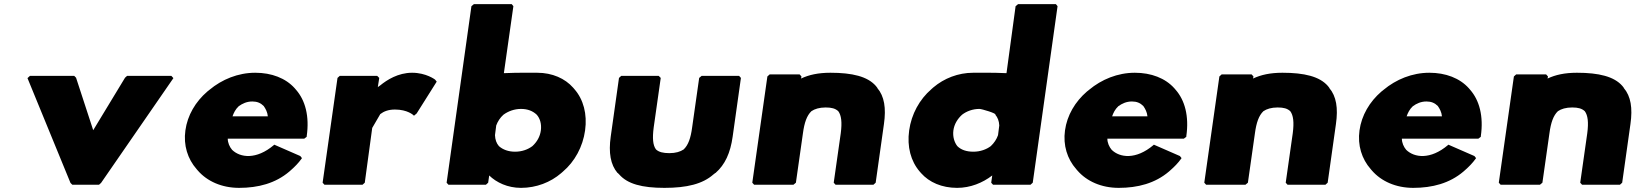

<svg xmlns="http://www.w3.org/2000/svg" viewBox="-20 -887 7933 929"><path d="M339 -520H125L113 -509L321 -2L330 7H459L469 -2L819 -509L809 -520H595L585 -511L431 -257L348 -511Z M1135 -373C1153 -386 1174 -396 1201 -396C1224 -396 1241 -389 1256 -374C1265 -361 1274 -345 1276 -324H1105C1111 -341 1119 -358 1135 -373ZM1305 -185C1220 -113 1142 -124 1103 -162C1091 -176 1082 -196 1082 -216H1452L1464 -225V-228C1478 -325 1457 -402 1412 -453L1406 -460C1362 -509 1294 -535 1215 -535C1132 -535 1054 -503 993 -452L983 -444C926 -395 887 -329 877 -256C867 -184 888 -118 931 -69L937 -62C982 -10 1053 22 1137 22C1229 22 1313 0 1380 -57L1389 -65C1406 -80 1424 -98 1439 -119L1441 -122L1433 -132L1307 -187Z M1810 -467 1808 -465 1815 -510 1805 -520H1624L1613 -510L1541 -3L1550 7H1734L1745 -3L1781 -268L1820 -335C1837 -348 1859 -357 1891 -357C1952 -357 1980 -330 1980 -330L1983 -327L1996 -338L2093 -492L2085 -502C2085 -502 2042 -535 1974 -535C1906 -535 1852 -500 1820 -474Z M2375 -233 2381 -280C2388 -299 2400 -318 2416 -332C2439 -349 2469 -360 2501 -360C2533 -360 2558 -350 2577 -332C2593 -314 2601 -287 2597 -256C2593 -226 2578 -200 2556 -180C2535 -164 2506 -153 2472 -153C2440 -153 2413 -163 2394 -180C2382 -194 2376 -211 2375 -233ZM2150 7H2331L2342 -3L2347 -38C2382 -4 2436 22 2501 22C2575 22 2644 -5 2695 -49L2703 -56C2761 -105 2800 -177 2811 -256C2822 -335 2803 -406 2759 -456L2753 -463C2714 -507 2653 -535 2579 -535C2550 -535 2487 -536 2418 -533L2464 -857L2456 -867H2273L2261 -857L2141 -3Z M3195 22C3304 22 3380 3 3432 -43L3441 -50H3442C3488 -90 3514 -147 3525 -226L3565 -510L3556 -520H3375L3363 -510L3329 -271C3322 -218 3310 -185 3288 -164C3272 -153 3249 -146 3219 -146C3189 -146 3168 -151 3154 -164C3139 -184 3136 -218 3143 -271L3177 -510L3167 -520H2986L2975 -510L2935 -226C2924 -148 2934 -90 2968 -50H2969L2976 -43C3016 3 3086 22 3195 22Z M3831 -3 3865 -242C3872 -294 3884 -328 3906 -349C3922 -360 3945 -367 3975 -367C4004 -367 4022 -362 4036 -349C4051 -329 4055 -295 4048 -242L4014 -3L4023 7H4206L4217 -3L4257 -287C4268 -364 4259 -421 4225 -461V-462L4218 -471C4178 -517 4104 -535 3998 -535C3939 -535 3894 -525 3856 -507L3858 -517L3849 -527H3704L3693 -517L3620 -3L3629 7H3819Z M4635 -332C4657 -349 4687 -360 4719 -360C4730 -360 4804 -338 4796 -332C4807 -319 4814 -302 4815 -280L4809 -233C4802 -213 4790 -195 4774 -180C4753 -164 4723 -153 4690 -153C4656 -153 4630 -162 4612 -180C4598 -198 4589 -225 4593 -256C4597 -286 4613 -312 4635 -332ZM4977 -3 5097 -857 5089 -867H4906L4894 -857L4850 -533C4785 -536 4717 -535 4689 -535C4616 -535 4548 -508 4496 -464L4487 -456C4429 -406 4390 -335 4379 -256C4368 -177 4387 -107 4430 -57L4437 -49C4476 -5 4537 22 4611 22C4675 22 4734 -2 4781 -38L4776 -3L4785 7H4966Z M5391 -373C5409 -386 5430 -396 5457 -396C5480 -396 5497 -389 5512 -374C5521 -361 5530 -345 5532 -324H5361C5367 -341 5375 -358 5391 -373ZM5561 -185C5476 -113 5398 -124 5359 -162C5347 -176 5338 -196 5338 -216H5708L5720 -225V-228C5734 -325 5713 -402 5668 -453L5662 -460C5618 -509 5550 -535 5471 -535C5388 -535 5310 -503 5249 -452L5239 -444C5182 -395 5143 -329 5133 -256C5123 -184 5144 -118 5187 -69L5193 -62C5238 -10 5309 22 5393 22C5485 22 5569 0 5636 -57L5645 -65C5662 -80 5680 -98 5695 -119L5697 -122L5689 -132L5563 -187Z M6018 -3 6052 -242C6059 -294 6071 -328 6093 -349C6109 -360 6132 -367 6162 -367C6191 -367 6209 -362 6223 -349C6238 -329 6242 -295 6235 -242L6201 -3L6210 7H6393L6404 -3L6444 -287C6455 -364 6446 -421 6412 -461V-462L6405 -471C6365 -517 6291 -535 6185 -535C6126 -535 6081 -525 6043 -507L6045 -517L6036 -527H5891L5880 -517L5807 -3L5816 7H6006Z M6816 -373C6834 -386 6855 -396 6882 -396C6905 -396 6922 -389 6937 -374C6946 -361 6955 -345 6957 -324H6786C6792 -341 6800 -358 6816 -373ZM6986 -185C6901 -113 6823 -124 6784 -162C6772 -176 6763 -196 6763 -216H7133L7145 -225V-228C7159 -325 7138 -402 7093 -453L7087 -460C7043 -509 6975 -535 6896 -535C6813 -535 6735 -503 6674 -452L6664 -444C6607 -395 6568 -329 6558 -256C6548 -184 6569 -118 6612 -69L6618 -62C6663 -10 6734 22 6818 22C6910 22 6994 0 7061 -57L7070 -65C7087 -80 7105 -98 7120 -119L7122 -122L7114 -132L6988 -187Z M7443 -3 7477 -242C7484 -294 7496 -328 7518 -349C7534 -360 7557 -367 7587 -367C7616 -367 7634 -362 7648 -349C7663 -329 7667 -295 7660 -242L7626 -3L7635 7H7818L7829 -3L7869 -287C7880 -364 7871 -421 7837 -461V-462L7830 -471C7790 -517 7716 -535 7610 -535C7551 -535 7506 -525 7468 -507L7470 -517L7461 -527H7316L7305 -517L7232 -3L7241 7H7431Z"/></svg>

Font: Hussar Woodtype
Style: UltraObl
Weight: 900
Foundry: Cannot Into Space Fonts
Version: Version 1.07